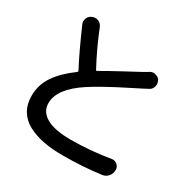

<svg xmlns="http://www.w3.org/2000/svg" viewBox="-175 -933 1120 1130"><g transform="rotate(30 385.0 -368.5)"><path d="M588.9 -649.4Q601.6 -658.2 616.2 -658.2Q621.1 -658.2 627 -656.2Q648.4 -652.3 659.2 -634.8Q666 -622.1 666 -608.4Q666 -601.6 664.1 -594.7Q659.2 -573.2 639.6 -563.5Q622.1 -553.7 600.6 -543Q596.7 -541 544.4 -514.6Q492.2 -488.3 463.9 -473.6Q435.5 -459 389.6 -433.1Q343.8 -407.2 310.5 -385.7Q168 -293 168 -195.3Q168 -136.7 223.6 -105Q279.3 -73.2 388.7 -73.2Q518.6 -73.2 653.3 -95.7Q658.2 -96.7 662.1 -96.7Q678.7 -96.7 691.4 -85.9Q708 -72.3 708 -51.8Q708 -26.4 692.4 -7.8Q676.8 10.7 652.3 13.7Q530.3 30.3 392.6 30.3Q318.4 30.3 259.8 18.6Q201.2 6.8 155.8 -17.6Q110.4 -42 85.4 -84Q60.5 -126 60.5 -183.6Q60.5 -257.8 102.5 -319.3Q144.5 -380.9 222.7 -437.5Q228.5 -442.4 225.6 -448.2Q177.7 -538.1 109.4 -694.3Q104.5 -704.1 104.5 -714.8Q104.5 -724.6 108.4 -734.4Q117.2 -754.9 137.7 -762.7Q147.5 -766.6 156.2 -766.6Q167 -766.6 177.7 -762.7Q197.3 -753.9 206.1 -733.4Q252 -617.2 312.5 -504.9Q315.4 -498 322.3 -502Q372.1 -531.2 455.6 -576.2Q539.1 -621.1 551.8 -627.9Q576.2 -642.6 588.9 -649.4Z"/></g></svg>

Font: Gen Jyuu Gothic P Medium
Style: Regular
Weight: 500
Designer: [Source Han Sans]
Ryoko NISHIZUKA  (kana & ideographs); Paul D. Hunt (Latin, Greek & Cyrillic); Wenlong ZHANG  (bopomofo
Version: Version 1.002.20150607